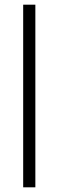

<svg xmlns="http://www.w3.org/2000/svg" viewBox="-20 -800 250 820"><path d="M79 -780H131V0H79Z"/></svg>

Font: Jost* Light
Style: Regular
Weight: 300
Version: Version 3.7